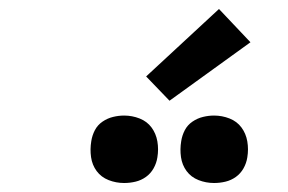

<svg xmlns="http://www.w3.org/2000/svg" viewBox="-20 -1012 640 427"><path d="M456 -605Q438 -605 421.5 -611.5Q405 -618 395 -631.5Q385 -645 382.5 -662.5Q380 -680 383 -698Q385 -711 391 -722.5Q397 -734 408 -741.5Q419 -749 431.5 -752Q444 -755 456 -755Q474 -755 490.5 -748.5Q507 -742 517 -728.5Q527 -715 530 -697.5Q533 -680 530 -662Q528 -649 521.5 -637.5Q515 -626 504.5 -618.5Q494 -611 481.5 -608Q469 -605 456 -605ZM256 -605Q238 -605 221.5 -611.5Q205 -618 195 -631.5Q185 -645 182.5 -662.5Q180 -680 183 -698Q185 -711 191 -722.5Q197 -734 208 -741.5Q219 -749 231.5 -752Q244 -755 256 -755Q274 -755 290.5 -748.5Q307 -742 317 -728.5Q327 -715 330 -697.5Q333 -680 330 -662Q328 -649 321.5 -637.5Q315 -626 304.5 -618.5Q294 -611 281.5 -608Q269 -605 256 -605ZM357 -788 305 -842 467 -992 537 -918Z"/></svg>

Font: Iosevka Slab SmBdExObl
Style: Regular
Weight: 600
Width: 7
Italic angle: -9°
Monospace: yes
Designer: Belleve Invis
Foundry: Belleve Invis
Version: Version 11.1.0; ttfautohint (v1.8.3)